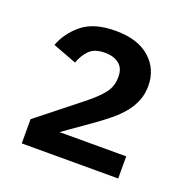

<svg xmlns="http://www.w3.org/2000/svg" viewBox="-79 -777 505 522"><g transform="rotate(20 173.0 -516.5)"><path d="M315 -329H36V-399L157 -495Q190 -521 205.5 -541Q221 -561 221 -586V-590Q221 -614 205.5 -626Q190 -638 165 -638Q135 -638 120 -623Q105 -608 97 -585L28 -611Q42 -649 76 -676.5Q110 -704 172 -704Q236 -704 271 -673Q306 -642 306 -593Q306 -570 298 -550Q290 -530 276 -513Q262 -496 243 -480.5Q224 -465 203 -450L122 -393H315Z"/></g></svg>

Font: IBM Plex Sans Thai Looped Medium
Style: Regular
Weight: 500
Designer: Mike Abbink, Paul van der Laan, Pieter van Rosmalen, Ben Mitchell, Mark Frömberg
Foundry: Bold Monday
Version: Version 1.1